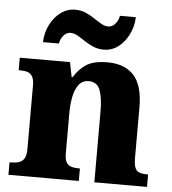

<svg xmlns="http://www.w3.org/2000/svg" viewBox="-54 -826 784 875"><g transform="rotate(5 338.0 -388.0)"><path d="M17 0V-57H21Q44 -57 60 -62Q76 -67 84.5 -81.5Q93 -96 93 -125V-415Q93 -442 85 -456Q77 -470 62.5 -474.5Q48 -479 26 -479H22V-536H252L265 -469H270Q291 -505 325 -527.5Q359 -550 422 -550Q501 -550 543 -504.5Q585 -459 585 -358V-128Q585 -98 591 -82.5Q597 -67 611 -62Q625 -57 647 -57H651V0H410V-322Q410 -387 396.5 -422Q383 -457 345 -457Q316 -457 299.5 -435.5Q283 -414 276 -379.5Q269 -345 269 -305V-122Q269 -95 276 -81Q283 -67 298 -62Q313 -57 335 -57H339V0ZM400 -606Q373 -606 351 -615.5Q329 -625 310.5 -637.5Q292 -650 275.5 -659.5Q259 -669 243 -669Q224 -669 210.5 -652.5Q197 -636 194 -616H121Q123 -661 141.5 -697Q160 -733 189.5 -754.5Q219 -776 255 -776Q282 -776 303.5 -766.5Q325 -757 343.5 -744.5Q362 -732 378.5 -722.5Q395 -713 411 -713Q430 -713 443.5 -729.5Q457 -746 460 -766H533Q531 -722 512.5 -685.5Q494 -649 465 -627.5Q436 -606 400 -606Z"/></g></svg>

Font: Noto Serif Ethiopic ExtraBold
Style: Regular
Weight: 800
Version: Version 2.102